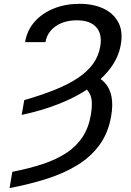

<svg xmlns="http://www.w3.org/2000/svg" viewBox="-20 -757 673 990"><path d="M91.8 -164.6 105 -240.7Q194.3 -266.6 263.7 -294.4Q333 -322.3 382.1 -355.2Q431.2 -388.2 460 -428.2Q488.8 -468.3 497.1 -518.1Q507.8 -582 475.8 -617.2Q443.8 -652.3 376 -652.3Q331.1 -652.3 296.6 -637.9Q262.2 -623.5 241 -598.1Q219.7 -572.8 214.4 -539.6H109.4Q119.1 -600.1 158 -644.3Q196.8 -688.5 256.8 -712.9Q316.9 -737.3 390.1 -737.3Q460.9 -737.3 513.2 -712.9Q565.4 -688.5 590.3 -641.4Q615.2 -594.2 602.5 -524.9Q590.8 -460 548.1 -403.6Q505.4 -347.2 437.5 -301Q369.6 -254.9 281.7 -220.5Q193.8 -186 91.8 -164.6ZM396.5 -313.5 455.1 -371.6Q495.6 -357.4 521 -329.8Q546.4 -302.2 554.9 -259Q563.5 -215.8 552.7 -155.3Q537.6 -70.8 493.2 -9.8Q448.7 51.3 379.9 93.8Q311 136.2 222.2 164.6Q133.3 192.9 29.3 212.9L43.5 128.9Q130.9 111.8 200.9 88.6Q271 65.4 322.5 31.5Q374 -2.4 405.8 -50.8Q437.5 -99.1 448.7 -166Q459.5 -230 446.8 -264.6Q434.1 -299.3 396.5 -313.5Z"/></svg>

Font: Inter
Style: Italic
Weight: 400
Italic angle: -9.3988°
Designer: Rasmus Andersson
Foundry: rsms
Version: Version 4.001;git-66647c0bb